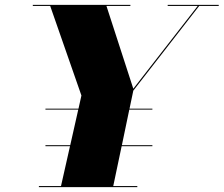

<svg xmlns="http://www.w3.org/2000/svg" viewBox="-20 -770 920 790"><path d="M140 -4.5V0H545V-4.5H446L480.5 -168.5H607V-172.5H481.5L512 -319H607V-323H513L528.5 -397L799.5 -745.5H880V-750H670V-745.5H793.5L528.5 -405L418 -745.5H516.5V-750H115V-745.5H186.5L315 -377L303 -323H167V-319H302L269 -172.5H167V-168.5H268L231 -4.5Z"/></svg>

Font: Bodoni* 36pt Fatface
Style: Italic
Weight: 900
Italic angle: -13°
Version: Version 2.3